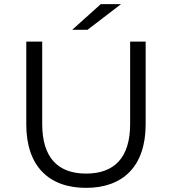

<svg xmlns="http://www.w3.org/2000/svg" viewBox="-20 -901 832 928"><path d="M396 7C575 7 684 -98 684 -300V-700H609V-302C609 -138 532 -62 396 -62C261 -62 184 -138 184 -302V-700H107V-300C107 -98 216 7 396 7ZM403 -757 565 -881H467L329 -757Z"/></svg>

Font: Montserrat-Alt1
Style: Regular
Weight: 400
Designer: Differentunic
Foundry: Differentunic
Version: Version 7.222